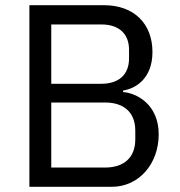

<svg xmlns="http://www.w3.org/2000/svg" viewBox="-20 -718 693 738"><path d="M93 0H410C513 0 590 -87 590 -202C590 -318 503 -361 453 -364V-370C499 -377 566 -414 566 -518C566 -627 495 -698 380 -698H93ZM177 -324H384C456 -324 500 -286 500 -216V-182C500 -112 456 -74 384 -74H177ZM177 -624H370C436 -624 476 -589 476 -527V-493C476 -431 436 -396 370 -396H177Z"/></svg>

Font: LVC Sans
Style: Regular
Weight: 400
Designer: Mike Abbink, Paul van der Laan, Pieter van Rosmalen
Foundry: Bold Monday
Version: Version 3.0